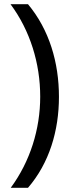

<svg xmlns="http://www.w3.org/2000/svg" viewBox="-20 -734 340 912"><path d="M260 -274C260 -437 214 -593 113 -714H30C123 -589 171 -433 171 -275C171 -120 123 33 31 158H113C214 41 260 -113 260 -274Z"/></svg>

Font: Noto Sans Lycian
Style: Regular
Weight: 400
Designer: Monotype Design Team
Foundry: Monotype Imaging Inc.
Version: Version 2.002